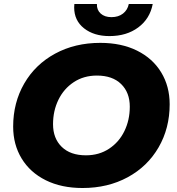

<svg xmlns="http://www.w3.org/2000/svg" viewBox="-20 -929 886 963"><path d="M46 -294Q46 -414 101.5 -510Q157 -606 256.5 -660Q356 -714 483 -714Q589 -714 667.5 -675Q746 -636 788.5 -566Q831 -496 831 -406Q831 -286 775.5 -190Q720 -94 620.5 -40Q521 14 394 14Q288 14 209.5 -25Q131 -64 88.5 -134Q46 -204 46 -294ZM631 -394Q631 -465 587.5 -507.5Q544 -550 466 -550Q400 -550 350 -517Q300 -484 273 -428.5Q246 -373 246 -306Q246 -235 289.5 -192.5Q333 -150 411 -150Q477 -150 527 -183Q577 -216 604 -271.5Q631 -327 631 -394ZM352 -892Q352 -903 353 -909H466Q465 -879 485 -861Q505 -843 539 -843Q574 -843 597 -861Q620 -879 626 -909H746Q732 -835 673.5 -791.5Q615 -748 529 -748Q451 -748 401.5 -787Q352 -826 352 -892Z"/></svg>

Font: Montserrat Alternates ExtraBold
Style: Italic
Weight: 800
Italic angle: -11.3°
Designer: Julieta Ulanovsky
Foundry: Julieta Ulanovsky
Version: Version 7.200